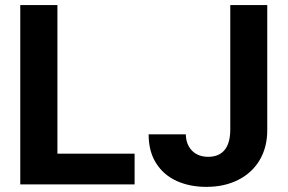

<svg xmlns="http://www.w3.org/2000/svg" viewBox="-20 -727 1134 757"><path d="M59.9 -707H206.4V-121.2H510.7V0H59.9ZM1033.7 -707V-213.8Q1033.7 -146.2 1003.6 -95.6Q973.4 -45 918.9 -17.6Q864.5 9.8 793.6 9.8Q728.3 9.8 676.9 -13.4Q625.5 -36.5 595.7 -83.2Q566 -129.9 566 -197.4H712.6Q713.1 -169.8 724.4 -149.8Q735.7 -129.8 755.2 -119.3Q774.7 -108.7 800.7 -108.7Q843.1 -108.7 865.3 -135.4Q887.4 -162.1 887.9 -213.8V-707Z"/></svg>

Font: Pretendard Std Variable
Style: Regular
Weight: 400
Designer: Base glyphs from Inter by Rasmus Andersson; Hangeul glyphs from Noto Sans CJK(Source Han Sans) by Jang Soo-young and Kan
Foundry: Kil Hyung-jin
Version: Version 1.309;Glyphs 3.2 (3225)